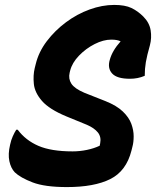

<svg xmlns="http://www.w3.org/2000/svg" viewBox="-20 -740 640 780"><path d="M444 -720Q488 -720 514 -707.5Q540 -695 562 -673Q587 -648 592 -617Q597 -586 589 -556Q577 -514 572.5 -487.5Q568 -461 568 -432Q540 -420 508 -420Q455 -420 435.5 -441.5Q416 -463 426 -497Q436 -534 470 -572Q457 -579 432 -579Q400 -579 364.5 -561Q329 -543 301 -514Q273 -485 265 -453L263 -445Q257 -420 270 -400Q283 -380 323 -363L409 -329Q454 -311 479 -287Q504 -263 513.5 -237Q523 -211 523 -186.5Q523 -162 518 -144L514 -128Q493 -45 428 -12.5Q363 20 252 20Q162 20 112.5 1Q63 -18 40 -40Q24 -57 18 -85.5Q12 -114 21 -152Q25 -171 32 -186.5Q39 -202 46 -213H52Q84 -170 136 -147.5Q188 -125 275 -125Q304 -125 333 -131Q362 -137 385 -148L387 -158Q392 -184 377.5 -202Q363 -220 333 -233L250 -267Q180 -296 150.5 -330Q121 -364 117.5 -399Q114 -434 121 -463L125 -479Q137 -529 170 -572.5Q203 -616 248 -649.5Q293 -683 344 -701.5Q395 -720 444 -720Z"/></svg>

Font: Recursive Sn Csl St XBd
Style: Italic
Weight: 800
Italic angle: -15°
Version: Version 1.079;hotconv 1.0.112;makeotfexe 2.5.65598; ttfautoh